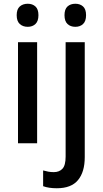

<svg xmlns="http://www.w3.org/2000/svg" viewBox="-20 -764 548 1024"><path d="M128 -744Q153 -744 169 -729.5Q185 -715 185 -683Q185 -651 169 -636Q153 -621 128 -621Q102 -621 85.5 -636Q69 -651 69 -683Q69 -715 85.5 -729.5Q102 -744 128 -744ZM178 -539V0H76V-539ZM324 -683Q324 -715 340 -729.5Q356 -744 382 -744Q407 -744 423 -729.5Q439 -715 439 -683Q439 -651 423 -636Q407 -621 382 -621Q356 -621 340 -636Q324 -651 324 -683ZM283 240Q240 240 210 229V145Q224 149 237.5 151.5Q251 154 267 154Q296 154 313 136Q330 118 330 71V-539H432V74Q432 153 396 196.5Q360 240 283 240Z"/></svg>

Font: Noto Sans Gurmukhi SemiCondensed Medium
Style: Regular
Weight: 500
Width: 4
Designer: Jelle Bosma - Monotype Design Team
Foundry: Monotype Imaging Inc.
Version: Version 2.004; ttfautohint (v1.8.4.7-5d5b)